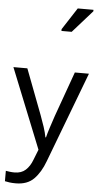

<svg xmlns="http://www.w3.org/2000/svg" viewBox="-73 -1008 657 1289"><g transform="rotate(5 255.0 -363.0)"><path d="M1 -536H95L211 -231Q226 -191 238 -154.5Q250 -118 256 -85H260Q266 -110 279 -150.5Q292 -191 306 -232L415 -536H510L279 74Q251 150 206.5 195Q162 240 84 240Q60 240 42 237.5Q24 235 11 232V162Q22 164 37.5 166Q53 168 70 168Q116 168 144.5 142Q173 116 189 73L217 2ZM301 -806V-818L397 -966H503V-956L370 -806Z"/></g></svg>

Font: Noto Sans Tifinagh Azawagh
Style: Regular
Weight: 400
Designer: JamraPatel
Foundry: JamraPatel LLC
Version: Version 2.006; ttfautohint (v1.8.4.7-5d5b)